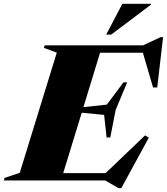

<svg xmlns="http://www.w3.org/2000/svg" viewBox="-76 -955 882 1016"><path d="M550.5 40.5 481 0H-55.5L-52 -13.5L28.5 -40.5L224.5 -676.5L156.5 -701.5L160 -715H680.5L774 -758.5H787L756 -492H734L680 -676H453.5L365.5 -388L489.5 -401.5L577.5 -519.5H597L536 -373L507.5 -227.5H488L475 -347L356.5 -358.5L258.5 -39H483L691.5 -238.5L711.5 -226.5L566 40.5ZM486 -772 571.5 -935H722.5V-930L512.5 -772Z"/></svg>

Font: Newsreader 72pt ExtraBold
Style: Italic
Weight: 800
Italic angle: -17°
Designer: Hugues Gentile
Foundry: Production Type
Version: Version 1.003; ttfautohint (v1.8.3)